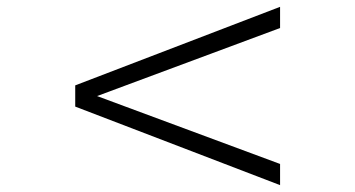

<svg xmlns="http://www.w3.org/2000/svg" viewBox="-20 -581 1040 562"><path d="M200.2 -269V-331.1L799.8 -561V-499L264.2 -299.8L799.8 -101.1V-39.1Z"/></svg>

Font: Charis SIL APac
Style: Bold Italic
Weight: 700
Italic angle: -11°
Foundry: SIL International
Version: Version 5.000